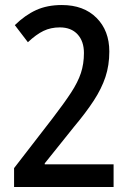

<svg xmlns="http://www.w3.org/2000/svg" viewBox="-20 -744 521 764"><path d="M432 0H36V-75L189 -273Q235 -333 262.5 -375Q290 -417 302 -453.5Q314 -490 314 -533Q314 -580 288.5 -607.5Q263 -635 218 -635Q182 -635 153 -621Q124 -607 91 -576L39 -644Q80 -684 124 -704Q168 -724 226 -724Q313 -724 364 -673Q415 -622 415 -539Q415 -484 399.5 -437.5Q384 -391 353 -343.5Q322 -296 275 -240L158 -94V-90H432Z"/></svg>

Font: Noto Sans Khmer Condensed Medium
Style: Regular
Weight: 500
Width: 3
Designer: Danh Hong and the Monotype Design Team
Foundry: Monotype Imaging Inc.
Version: Version 2.004; ttfautohint (v1.8.4.7-5d5b)